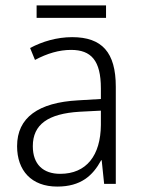

<svg xmlns="http://www.w3.org/2000/svg" viewBox="-20 -678 523 708"><path d="M371 -658H115V-612H371ZM246 -541C190 -541 136 -525 91 -501L109 -457C154 -481 198 -494 242 -494C316 -494 352 -455 352 -352V-313L268 -308C122 -300 43 -245 43 -139C43 -49 96 10 191 10C278 10 322 -30 353 -87H355L364 0H407V-358C407 -485 356 -541 246 -541ZM274 -266 352 -270V-217C351 -105 299 -37 202 -37C139 -37 101 -72 101 -139C101 -219 157 -259 274 -266Z"/></svg>

Font: Noto Sans Malayalam SemiCondensed Light
Style: Regular
Weight: 300
Width: 4
Designer: Jelle Bosma - Monotype Design Team
Foundry: Monotype Imaging Inc.
Version: Version 2.104